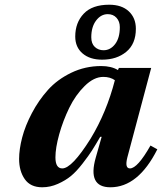

<svg xmlns="http://www.w3.org/2000/svg" viewBox="-20 -782 687 814"><path d="M299 -627Q299 -686 335 -724Q371 -762 443 -762Q496 -762 526 -734Q556 -706 556 -660Q556 -596 515.5 -562.5Q475 -529 413 -529Q361 -529 330 -555.5Q299 -582 299 -627ZM367 -624Q367 -597 382 -583Q397 -569 419 -569Q448 -569 468 -595Q488 -621 488 -667Q488 -691 474 -706.5Q460 -722 437 -722Q408 -722 387.5 -695Q367 -668 367 -624ZM61 -108Q61 -149 74 -199Q87 -249 115.5 -303Q144 -357 183.5 -401Q223 -445 282 -473.5Q341 -502 409 -502Q452 -502 480 -485L484 -494H621L520 -115Q508 -68 531 -68Q563 -68 618 -165L647 -149Q566 12 448 12Q350 12 386 -114L411 -202H405Q384 -166 370 -144Q356 -122 330 -88.5Q304 -55 281 -36Q258 -17 225.5 -2.5Q193 12 159 12Q109 12 85 -22.5Q61 -57 61 -108ZM215 -115Q215 -68 244 -68Q285 -68 364 -194Q432 -306 467 -442Q447 -456 418 -456Q378 -456 339 -417.5Q300 -379 273.5 -324.5Q247 -270 231 -212.5Q215 -155 215 -115Z"/></svg>

Font: Lingua Franca
Style: Bold Italic
Weight: 700
Italic angle: -13°
Version: Version 1.19